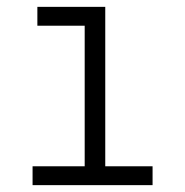

<svg xmlns="http://www.w3.org/2000/svg" viewBox="-20 -540 540 560"><path d="M75 0V-55H227V-465H89V-520H287V-55H425V0Z"/></svg>

Font: Iosevka SS18 Light
Style: Regular
Weight: 300
Monospace: yes
Designer: Belleve Invis
Foundry: Belleve Invis
Version: Version 25.1.1; ttfautohint (v1.8.4)